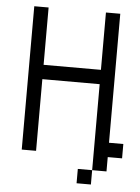

<svg xmlns="http://www.w3.org/2000/svg" viewBox="-53 -667 607 834"><g transform="rotate(5 250.0 -250.0)"><path d="M500 0V-62.5H437.5V-625H375Q375 -625 375 -375H125Q125 -375 125 -625H62.5Q62.5 -625 62.5 0H125V-312.5H375Q375 -312.5 375 62.5H312.5V125H375V62.5H437.5V0Z"/></g></svg>

Font: UnifontExMono
Style: Regular
Weight: 500
Version: Version 15.0.06